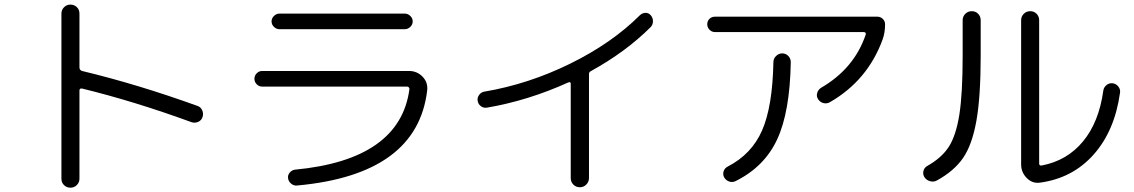

<svg xmlns="http://www.w3.org/2000/svg" viewBox="-20 -787 5040 853"><path d="M252.9 6.8V-726.6Q252.9 -743.2 264.6 -754.9Q276.4 -766.6 293 -766.6Q309.6 -766.6 321.3 -755.4Q333 -744.1 333 -726.6V-487.3Q333 -475.6 344.7 -471.7Q592.8 -412.1 857.4 -316.4Q872.1 -311.5 878.4 -296.9Q884.8 -282.2 879.9 -267.1Q875 -252 860.4 -245.6Q845.7 -239.3 831.1 -244.1Q577.1 -336.9 344.7 -393.6Q333 -395.5 333 -384.8V6.8Q333 23.4 321.3 35.2Q309.6 46.9 293 46.9Q276.4 46.9 264.6 35.6Q252.9 24.4 252.9 6.8Z M1144.5 -402.3Q1130.9 -402.3 1120.6 -412.6Q1110.4 -422.9 1110.4 -437Q1110.4 -451.2 1120.6 -461.4Q1130.9 -471.7 1144.5 -471.7H1796.9Q1833 -471.7 1857.4 -446.3Q1881.8 -420.9 1877.9 -385.7Q1834 -11.7 1300.8 37.1Q1286.1 39.1 1273.9 29.3Q1261.7 19.5 1259.8 4.9Q1257.8 -8.8 1267.1 -20Q1276.4 -31.2 1290 -33.2Q1755.9 -77.1 1798.8 -389.6Q1799.8 -393.6 1796.9 -397.9Q1793.9 -402.3 1789.1 -402.3ZM1221.7 -726.6H1778.3Q1792 -726.6 1802.7 -716.3Q1813.5 -706.1 1813.5 -691.9Q1813.5 -677.7 1802.7 -667.5Q1792 -657.2 1778.3 -657.2H1221.7Q1208 -657.2 1197.3 -667.5Q1186.5 -677.7 1186.5 -691.9Q1186.5 -706.1 1197.3 -716.3Q1208 -726.6 1221.7 -726.6Z M2142.6 -308.6Q2127.9 -306.6 2116.2 -315.4Q2104.5 -324.2 2102.1 -338.9Q2099.6 -353.5 2108.9 -365.7Q2118.2 -377.9 2131.8 -379.9Q2328.1 -413.1 2513.7 -504.4Q2699.2 -595.7 2823.2 -719.7Q2834 -729.5 2847.7 -730Q2861.3 -730.5 2871.1 -719.2Q2880.9 -708 2880.9 -692.9Q2880.9 -677.7 2871.1 -667Q2760.7 -556.6 2604.5 -470.7Q2595.7 -466.8 2596.7 -455.1V-451.2V3.9Q2596.7 20.5 2585 32.7Q2573.2 44.9 2556.2 44.9Q2539.1 44.9 2527.3 33.2Q2515.6 21.5 2515.6 3.9V-415Q2515.6 -424.8 2504.9 -420.9Q2326.2 -339.8 2142.6 -308.6Z M3156.2 -644.5Q3142.6 -644.5 3132.3 -654.8Q3122.1 -665 3122.1 -679.2Q3122.1 -693.4 3131.8 -703.1Q3141.6 -712.9 3156.2 -712.9H3877.9Q3891.6 -712.9 3901.9 -703.1Q3912.1 -693.4 3912.1 -678.7Q3912.1 -641.6 3901.4 -612.3Q3835 -429.7 3667 -333Q3653.3 -325.2 3638.2 -329.1Q3623 -333 3614.3 -346.7Q3606.4 -359.4 3610.4 -373.5Q3614.3 -387.7 3627 -396.5Q3775.4 -482.4 3826.2 -633.8Q3828.1 -637.7 3825.2 -641.1Q3822.3 -644.5 3818.4 -644.5ZM3416 -510.7Q3416 -526.4 3427.7 -538.1Q3439.5 -549.8 3455.1 -549.8Q3470.7 -549.8 3481.9 -538.6Q3493.2 -527.3 3493.2 -510.7Q3489.3 -289.1 3432.6 -167.5Q3376 -45.9 3248 17.6Q3234.4 24.4 3219.7 19.5Q3205.1 14.6 3197.3 1Q3190.4 -11.7 3194.8 -25.9Q3199.2 -40 3212.9 -46.9Q3319.3 -101.6 3365.7 -207.5Q3412.1 -313.5 3416 -510.7Z M4600.6 24.4Q4566.4 29.3 4541.5 3.9Q4516.6 -21.5 4516.6 -56.6V-697.3Q4516.6 -713.9 4528.3 -725.6Q4540 -737.3 4557.1 -737.3Q4574.2 -737.3 4585.4 -725.6Q4596.7 -713.9 4596.7 -697.3V-60.5Q4596.7 -49.8 4608.4 -51.8Q4720.7 -73.2 4791.5 -158.7Q4862.3 -244.1 4881.8 -384.8Q4883.8 -399.4 4896 -409.2Q4908.2 -418.9 4923.3 -417Q4938.5 -415 4948.2 -402.8Q4958 -390.6 4956.1 -376Q4932.6 -206.1 4838.9 -100.6Q4745.1 4.9 4600.6 24.4ZM4142.6 14.6Q4128.9 22.5 4112.3 18.1Q4095.7 13.7 4086.9 0Q4079.1 -12.7 4082.5 -27.3Q4085.9 -42 4099.6 -49.8Q4164.1 -85.9 4195.8 -135.7Q4227.5 -185.5 4242.2 -278.3Q4256.8 -371.1 4256.8 -540V-697.3Q4256.8 -713.9 4268.6 -725.6Q4280.3 -737.3 4297.4 -737.3Q4314.5 -737.3 4325.7 -725.6Q4336.9 -713.9 4336.9 -697.3V-540Q4336.9 -357.4 4317.9 -250.5Q4298.8 -143.6 4258.8 -85.4Q4218.8 -27.3 4142.6 14.6Z"/></svg>

Font: Rounded-X Mgen+ 1m regular
Style: Regular
Weight: 400
Designer: [Source Han Sans]
Ryoko NISHIZUKA  (kana & ideographs); Paul D. Hunt (Latin, Greek & Cyrillic); Wenlong ZHANG  (bopomofo
Version: Version 1.059.20150602